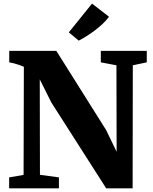

<svg xmlns="http://www.w3.org/2000/svg" viewBox="-20 -1018 825 1038"><path d="M29.5 0V-59L107.5 -72.5L109 -657Q97 -662 83.8 -666.8Q70.5 -671.5 56.8 -675.2Q43 -679 30 -681V-743H284.5L554 -314.5L610.5 -197.5L609.5 -665L525 -681V-743H773.5V-681L698 -665L697 0H554L257.5 -464L195 -589L196 -73L298.5 -59V0ZM405.5 -798.5 352 -843 477.5 -998.5 569.5 -927.5Q554 -907 534 -888.2Q514 -869.5 492 -853Q470 -836.5 448.2 -822.8Q426.5 -809 406 -798.5Z"/></svg>

Font: Merriweather 36pt Black
Style: Regular
Weight: 900
Version: Version 2.100